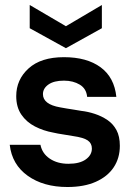

<svg xmlns="http://www.w3.org/2000/svg" viewBox="-20 -737 535 769"><path d="M250 12Q154 12 91 -33Q28 -78 19 -157H142Q149 -122 179.5 -101.5Q210 -81 254 -81Q299 -81 323.5 -98.5Q348 -116 348 -142Q348 -163 331.5 -174.5Q315 -186 273 -192Q257 -195 233.5 -198.5Q210 -202 193 -206Q154 -213 120 -230.5Q86 -248 65.5 -278Q45 -308 45 -352Q45 -418 94.5 -463Q144 -508 236 -508Q328 -508 383 -467.5Q438 -427 446 -349H329Q326 -382 299.5 -398Q273 -414 236 -414Q196 -414 174 -398.5Q152 -383 152 -360Q152 -319 221 -307Q231 -305 246.5 -302.5Q262 -300 278 -297.5Q294 -295 305 -293Q332 -290 359.5 -281Q387 -272 410 -256.5Q433 -241 446.5 -216Q460 -191 460 -153Q460 -104 435.5 -67Q411 -30 364 -9Q317 12 250 12ZM244 -544 99 -624V-717L244 -632L388 -717V-624Z"/></svg>

Font: Host Grotesk SemiBold
Style: Regular
Weight: 600
Designer: Doukan Karapınar
Foundry: Element Type
Version: Version 1.003